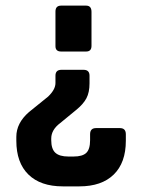

<svg xmlns="http://www.w3.org/2000/svg" viewBox="-20 -662 506 682"><path d="M177 -498V-621Q177 -642 197 -642H286Q305 -642 305 -620V-499Q305 -479 286 -479H197Q177 -479 177 -498ZM177 -367V-393Q177 -414 198 -414H277Q298 -414 298 -393V-366Q298 -334 287 -313Q276 -292 250 -271L194 -225Q162 -201 162 -170V-164Q162 -133 176.5 -119.5Q191 -106 223 -106H241Q273 -106 286.5 -119Q300 -132 300 -164V-185Q300 -207 321 -207H406Q427 -207 427 -185V-162Q427 -84 384 -42Q341 0 262 0H203Q124 0 81 -42Q38 -84 38 -162V-176Q38 -225 83 -264L151 -319Q177 -344 177 -367Z"/></svg>

Font: Rajdhani
Style: Bold
Weight: 700
Designer: Satya Rajpurohit, Jyotish Sonowal
Foundry: Indian Type Foundry
Version: Version 1.201 February 1, 2022